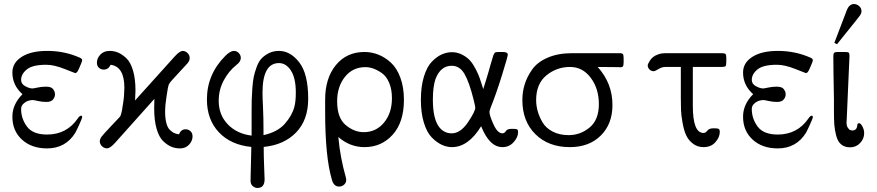

<svg xmlns="http://www.w3.org/2000/svg" viewBox="-20 -720 4321 946"><path d="M41 -145Q41 -206.1 90.8 -255.9Q41 -299.8 41 -362.8Q41 -410.6 86.9 -439.9Q132.8 -469.2 212.9 -469.2Q297.9 -469.2 373 -436Q385.3 -430.2 384.8 -423.8Q384.8 -418.9 379.4 -406Q374 -393.1 369.1 -381.8L363.8 -371.1Q357.9 -359.9 350.1 -359.9Q349.1 -359.9 297.6 -380.4Q246.1 -400.9 208 -400.9Q140.1 -400.9 112.1 -377.9Q84 -355 84 -326.2Q84 -306.2 104.5 -295.2Q125 -284.2 140.1 -284.2Q145 -284.2 165 -288.6Q185.1 -293 207 -293Q232.9 -293 241.9 -280.5Q251 -268.1 251 -255.1Q251 -242.2 241.5 -230Q231.9 -217.8 209 -217.8Q187 -217.8 167 -222.4Q147 -227.1 141.1 -227.1Q133.3 -227.1 121.6 -224.1Q109.9 -221.2 96.9 -210.2Q84 -199.2 84 -183.1Q84 -135.3 113 -96.2Q142.1 -57.1 211.9 -57.1Q309.1 -57.1 363.8 -137.2Q372.6 -150.4 379.9 -149.9Q384.8 -149.9 384.8 -143.1Q384.8 -137.2 370.8 -106.7Q356.9 -76.2 351.1 -65.9Q303.2 11.2 211.9 11.2Q135.7 11.2 88.4 -32Q41 -75.2 41 -145Z M457.5 -411.1Q457.5 -433.1 474.6 -451.2Q491.7 -469.2 520.5 -469.2Q542.5 -469.2 562.5 -460.7Q582.5 -452.1 603 -432.6Q623.5 -413.1 635.5 -372.1Q647.5 -331.1 647.5 -273.9Q647.5 -265.1 645.5 -225.1L841.8 -442.9Q865.7 -468.8 879.6 -469Q893.6 -469.2 904.1 -458.7Q914.6 -448.2 914.6 -434.1Q914.6 -420.9 904.5 -408.9Q894.5 -397 827.6 -325.2Q814.5 -311 811 -302Q807.6 -293 800.8 -247.1Q793.9 -205.1 793.5 -169.9Q793.5 -136.7 799.6 -113.8Q805.7 -90.8 817.1 -79.8Q828.6 -68.8 838.1 -64.5Q847.7 -60.1 861.8 -58.1Q871.6 -83 894.5 -83Q908.7 -83 918.7 -73.5Q928.7 -64 928.7 -47.9Q928.7 -25.9 911.6 -7.3Q894.5 11.2 866.7 11.2Q844.7 11.2 824.7 3.2Q804.7 -4.9 784.2 -24.4Q763.7 -43.9 751.7 -85Q739.7 -126 739.7 -185.1Q739.7 -201.2 740.2 -213.1Q740.7 -225.1 740.7 -232.9L545.9 -15.1Q522 10.7 507.8 11Q493.7 11.2 482.7 0.7Q471.7 -9.8 471.7 -23.9Q471.7 -35.2 481.2 -47.6Q490.7 -60.1 527.8 -99.1Q547.9 -120.1 559.6 -132.8Q560.5 -133.8 563.7 -137Q566.9 -140.1 567.4 -141.1Q567.9 -142.1 570.3 -144.5Q572.8 -147 573.2 -148.4Q573.7 -149.9 575.2 -153.6Q576.7 -157.2 577.1 -160.2Q577.6 -163.1 579.1 -168Q580.6 -172.9 581.5 -179Q582.5 -185.1 583.5 -192.6Q584.5 -200.2 586.4 -210Q592.3 -246.1 592.8 -287.1Q592.8 -392.1 524.9 -400.9L522.5 -396Q519.5 -392.1 516.6 -387.9Q513.7 -383.8 506.6 -380.4Q499.5 -377 491.7 -377Q477.5 -377 467.5 -386Q457.5 -395 457.5 -411.1Z M999.5 -230Q999.5 -354 1090.3 -444.8Q1114.3 -468.8 1132.3 -469.2Q1146.5 -469.2 1156.5 -458.7Q1166.5 -448.2 1166.5 -434.1Q1166.5 -416 1143.6 -398.9Q1107.4 -370.1 1082.5 -324Q1057.6 -277.8 1057.6 -223.1Q1057.6 -154.3 1102.1 -107.7Q1146.5 -61 1219.7 -51.8V-169.9Q1219.7 -206.1 1220.2 -226.1Q1220.7 -246.1 1223.1 -282.5Q1225.6 -318.8 1230 -340.3Q1234.4 -361.8 1244.4 -389.4Q1254.4 -417 1268.6 -431.9Q1282.7 -446.8 1304.7 -458Q1326.7 -469.2 1354.5 -469.2Q1410.6 -469.2 1454.6 -412.6Q1498.5 -356 1498.5 -232.9Q1498.5 -128.9 1439 -67.4Q1379.4 -5.9 1279.3 3.9Q1279.3 50.8 1281.5 103.3Q1283.7 155.8 1283.7 163.1Q1283.7 206.1 1248.5 206.1Q1236.3 206.1 1225.3 197Q1214.4 188 1214.4 168.9Q1214.4 159.2 1216.3 92Q1218.3 24.9 1218.3 3.9Q1117.2 -5.9 1058.3 -68.4Q999.5 -130.9 999.5 -230ZM1273.4 -263.2Q1273.4 -239.3 1275.9 -190.2Q1278.3 -141.1 1278.3 -71.8V-54.2Q1347.2 -69.3 1383.3 -110.1Q1419.4 -150.9 1430.7 -194.8Q1437.5 -220.7 1437.5 -264.2Q1437.5 -335 1413.6 -372.1Q1389.6 -409.2 1354.5 -409.2Q1273.4 -409.2 1273.4 -263.2Z M1582 -171.9Q1582 -171.9 1582 -229Q1582 -335 1635 -399.4Q1688 -463.9 1775.9 -463.9Q1811 -463.9 1844 -450.9Q1877 -438 1906 -411.4Q1935.1 -384.8 1952.6 -337.4Q1970.2 -290 1970.2 -228Q1970.2 -118.2 1915 -56.6Q1859.9 4.9 1775.9 4.9Q1704.1 4.9 1647 -44.9Q1651.9 10.3 1661.4 58.6Q1670.9 106.9 1678.5 133.1Q1686 159.2 1686 166Q1686 180.2 1675.5 189.7Q1665 199.2 1650.9 199.2Q1624 199.2 1615.2 165Q1582 54.2 1582 -171.9ZM1641.1 -221.2Q1641.1 -139.2 1683.1 -104Q1725.1 -68.8 1772 -68.8Q1833 -68.8 1872.1 -116Q1911.1 -163.1 1911.1 -235.8Q1911.1 -279.8 1897.5 -312Q1883.8 -344.2 1861.8 -359.6Q1839.8 -375 1819.8 -382.1Q1799.8 -389.2 1779.8 -389.2Q1717.8 -389.2 1679.4 -341.1Q1641.1 -293 1641.1 -221.2Z M2053.7 -228Q2053.7 -293.9 2068.6 -342.5Q2083.5 -391.1 2107.7 -416Q2131.8 -440.9 2156.7 -451.9Q2181.6 -462.9 2206.5 -462.9Q2234.4 -462.9 2258.5 -450Q2282.7 -437 2297.1 -420.4Q2311.5 -403.8 2325.2 -377Q2338.9 -350.1 2344.2 -333Q2349.6 -315.9 2357.9 -291Q2359.9 -284.2 2360.8 -280.8Q2368.7 -305.7 2376.2 -329.8Q2383.8 -354 2388.2 -370.1Q2392.6 -386.2 2396.7 -400.6Q2400.9 -415 2403.8 -424.1Q2406.7 -433.1 2408.7 -440.7Q2410.6 -448.2 2413.1 -452.1Q2415.5 -456.1 2417 -459Q2418.5 -461.9 2422.6 -462.4Q2426.8 -462.9 2429.2 -463.4Q2431.6 -463.9 2438.5 -463.9H2457.5Q2481.4 -463.9 2481.9 -451.2Q2481.9 -441.4 2452.9 -348.1Q2423.8 -254.9 2398.9 -193.8Q2392.1 -175.8 2391.6 -168.9Q2391.6 -150.9 2411.6 -106.9Q2431.6 -63 2455.6 -63Q2465.3 -63 2472.4 -74Q2479.5 -85 2498.5 -85H2512.7Q2524.9 -85 2528.8 -82Q2532.7 -79.1 2532.7 -68.8Q2532.7 -43.9 2510.7 -19.5Q2488.8 4.9 2455.6 4.9Q2391.6 4.9 2350.6 -98.1Q2287.6 4.9 2206.5 4.9Q2181.6 4.9 2156.7 -6.6Q2131.8 -18.1 2107.7 -42.5Q2083.5 -66.9 2068.6 -115Q2053.7 -163.1 2053.7 -228ZM2112.8 -229Q2112.8 -131.8 2145.5 -91.8Q2169.4 -63 2205.6 -63Q2248.5 -63 2285.2 -116.9Q2321.8 -170.9 2321.8 -189.9Q2321.8 -194.8 2313.5 -229Q2292.5 -314 2269 -355Q2245.6 -396 2205.6 -396Q2150.4 -396 2125.5 -330.1Q2112.8 -292 2112.8 -229Z M2553.7 -227.1Q2553.7 -267.1 2565.2 -304.4Q2576.7 -341.8 2602.3 -377.9Q2627.9 -414.1 2678.7 -436Q2729.5 -458 2799.8 -458H3031.7Q3045.9 -458 3049.3 -453.1Q3052.7 -448.2 3052.7 -432.1V-413.1Q3052.7 -397 3048.8 -392.6Q3044.9 -388.2 3032.7 -388.2L3031.7 -389.2Q2988.8 -390.1 2924.8 -390.1Q2998 -309.1 2997.6 -202.1Q2997.6 -109.4 2940.2 -52.2Q2882.8 4.9 2787.6 4.9Q2682.6 4.9 2618.2 -58.6Q2553.7 -122.1 2553.7 -227.1ZM2621.6 -227.1Q2621.6 -200.2 2629.2 -172.6Q2636.7 -145 2653.3 -116.9Q2669.9 -88.9 2703.4 -71.5Q2736.8 -54.2 2781.7 -54.2Q2839.8 -54.2 2885.3 -92Q2930.7 -129.9 2930.7 -207Q2930.7 -283.2 2890.6 -336.7Q2850.6 -390.1 2788.6 -390.1Q2722.7 -390.1 2672.1 -348.6Q2621.6 -307.1 2621.6 -227.1Z M3171.4 -397.9Q3171.4 -400.9 3174.1 -407Q3176.8 -413.1 3182.6 -422.1Q3188.5 -431.2 3198 -439Q3207.5 -446.8 3223.6 -452.4Q3239.7 -458 3258.8 -458H3535.6Q3549.8 -458 3554.2 -454.1Q3558.6 -450.2 3558.6 -436V-420.9Q3558.6 -398.9 3555.2 -394.5Q3551.8 -390.1 3535.6 -390.1H3393.6V-198.2Q3393.6 -65.4 3445.8 -64.9Q3457 -64.9 3465.3 -76.4Q3473.6 -87.9 3495.6 -87.9H3496.6Q3515.6 -87.9 3521 -85Q3526.4 -82 3526.4 -69.8Q3526.4 -43.9 3504.9 -19.5Q3483.4 4.9 3446.8 4.9Q3416 4.9 3393.8 -12.5Q3371.6 -29.8 3360.6 -54Q3349.6 -78.1 3343 -115Q3336.4 -151.9 3335.4 -178Q3334.5 -204.1 3334.5 -238.8V-390.1H3257.8Q3240.7 -390.1 3224.1 -379.6Q3207.5 -369.1 3200.7 -369.1Q3188.5 -369.1 3179.9 -377.9Q3171.4 -386.7 3171.4 -397.9Z M3641.1 -145Q3641.1 -206.1 3690.9 -255.9Q3641.1 -299.8 3641.1 -362.8Q3641.1 -410.6 3687 -439.9Q3732.9 -469.2 3813 -469.2Q3897.9 -469.2 3973.1 -436Q3985.4 -430.2 3984.9 -423.8Q3984.9 -418.9 3979.5 -406Q3974.1 -393.1 3969.2 -381.8L3963.9 -371.1Q3958 -359.9 3950.2 -359.9Q3949.2 -359.9 3897.7 -380.4Q3846.2 -400.9 3808.1 -400.9Q3740.2 -400.9 3712.2 -377.9Q3684.1 -355 3684.1 -326.2Q3684.1 -306.2 3704.6 -295.2Q3725.1 -284.2 3740.2 -284.2Q3745.1 -284.2 3765.1 -288.6Q3785.2 -293 3807.1 -293Q3833 -293 3842 -280.5Q3851.1 -268.1 3851.1 -255.1Q3851.1 -242.2 3841.6 -230Q3832 -217.8 3809.1 -217.8Q3787.1 -217.8 3767.1 -222.4Q3747.1 -227.1 3741.2 -227.1Q3733.4 -227.1 3721.7 -224.1Q3710 -221.2 3697 -210.2Q3684.1 -199.2 3684.1 -183.1Q3684.1 -135.3 3713.1 -96.2Q3742.2 -57.1 3812 -57.1Q3909.2 -57.1 3963.9 -137.2Q3972.7 -150.4 3980 -149.9Q3984.9 -149.9 3984.9 -143.1Q3984.9 -137.2 3970.9 -106.7Q3957 -76.2 3951.2 -65.9Q3903.3 11.2 3812 11.2Q3735.8 11.2 3688.5 -32Q3641.1 -75.2 3641.1 -145Z M4085.9 -442.9Q4085.9 -455.1 4089.8 -459.5Q4093.8 -463.9 4106 -463.9H4144.5Q4158.7 -463.9 4162.1 -460Q4165.5 -456.1 4165.5 -443.8L4151.9 -132.8Q4151.9 -129.9 4151.4 -125Q4150.9 -120.1 4150.9 -117.2Q4150.9 -101.1 4156.7 -91.6Q4162.6 -82 4168.7 -79.6Q4174.8 -77.1 4179.7 -77.1Q4197.8 -77.1 4202.6 -94.2Q4203.6 -97.2 4204.1 -103.5Q4204.6 -109.9 4206.8 -111.3Q4209 -112.8 4213.9 -112.8Q4220.7 -112.8 4229.2 -96.9Q4237.8 -81.1 4237.8 -64Q4237.8 -36.1 4217.8 -15.1Q4197.8 5.9 4168 5.9Q4142.1 5.9 4125 -8.1Q4107.9 -22 4100.3 -50.5Q4092.8 -79.1 4090.8 -105Q4088.9 -130.9 4088.9 -171.9V-232.9Q4085.9 -382.8 4085.9 -442.9ZM4090.8 -508.8Q4094.7 -520 4147.9 -658.2Q4147.9 -658.2 4149.9 -664.1Q4151.9 -669.9 4152.8 -671.4Q4153.8 -672.9 4156.2 -678Q4158.7 -683.1 4160.2 -685.1Q4161.6 -687 4164.8 -690.4Q4168 -693.8 4170.9 -695.3Q4173.8 -696.8 4177.7 -698.5Q4181.6 -700.2 4187 -700.2Q4201.2 -700.2 4212.9 -690.2Q4224.6 -680.2 4224.6 -665V-664.1Q4224.6 -654.3 4216.3 -642.6Q4208 -630.9 4145 -553.2Q4120.1 -521 4104 -502Z"/></svg>

Font: CMU Concrete
Style: Roman
Weight: 500
Version: Version 0.7.0